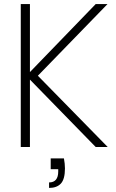

<svg xmlns="http://www.w3.org/2000/svg" viewBox="-20 -722 571 943"><path d="M229 56H294Q299 83 299 105Q299 158 279 179.5Q259 201 221 201V174Q266 174 266 120V109H229ZM450 0 127 -331V0H82V-702H127V-368L450 -702H508L166 -350L509 0Z"/></svg>

Font: Poppins ExtraLight
Style: Regular
Weight: 275
Designer: Ninad Kale (Devanagari), Jonny Pinhorn (Latin)
Foundry: Indian Type Foundry
Version: Version 3.200;PS 1.000;hotconv 16.6.54;makeotf.lib2.5.65590